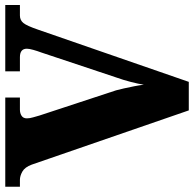

<svg xmlns="http://www.w3.org/2000/svg" viewBox="-24 -730 754 747"><g transform="rotate(-90 353.5 -357.0)"><path d="M86 -611Q76 -638 59 -647.5Q42 -657 27 -657H0V-714H347V-657H300Q286 -657 276 -650.5Q266 -644 266 -630Q266 -619 270 -605.5Q274 -592 277 -581L375 -283Q378 -272 382.5 -252.5Q387 -233 391 -212Q395 -191 397 -175Q400 -196 408 -226.5Q416 -257 424 -279L522 -573Q528 -589 532.5 -605Q537 -621 537 -630Q537 -657 504 -657H449V-714H707V-657H666Q648 -657 637 -643.5Q626 -630 611 -586L408 0H297Z"/></g></svg>

Font: Noto Serif Tamil ExtraBold
Style: Regular
Weight: 800
Designer: Indian Type Foundry, Tom Grace, and the Monotype Design Team
Foundry: Monotype Imaging Inc.
Version: Version 2.004; ttfautohint (v1.8.4.7-5d5b)